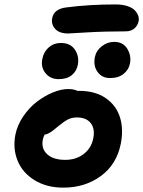

<svg xmlns="http://www.w3.org/2000/svg" viewBox="-20 -879 650 871"><path d="M289.1 -727.1Q249 -727.1 230.2 -748Q211.4 -769 216.8 -796.9Q225.1 -838.4 279.8 -845.2Q383.3 -858.9 504.9 -858.9Q536.1 -858.9 558.8 -851.1Q581.5 -843.3 592.3 -831.3Q603 -819.3 607.2 -806.9Q611.3 -794.4 608.9 -783.2Q604.5 -762.2 589.1 -749.5Q573.7 -736.8 550.8 -736.8Q453.1 -736.8 372.6 -731.9Q292 -727.1 289.1 -727.1ZM479 -524.9Q442.9 -524.9 422.9 -552.2Q402.8 -579.6 410.2 -619.1Q416 -648.9 441.4 -668.9Q466.8 -689 498 -689Q538.1 -689 557.1 -658.2Q576.2 -627.4 569.8 -591.8Q564.9 -564 541.5 -544.4Q518.1 -524.9 479 -524.9ZM246.1 -520Q208 -520 186.3 -547.1Q164.6 -574.2 171.9 -610.8Q177.7 -643.6 200.9 -663.8Q224.1 -684.1 255.9 -684.1Q299.8 -684.1 320.1 -653.3Q340.3 -622.6 333 -585Q327.6 -556.2 305.7 -538.1Q283.7 -520 246.1 -520ZM267.1 -27.8Q191.9 -27.8 137.2 -61.3Q82.5 -94.7 60.1 -149.4Q37.6 -204.1 49.8 -268.1Q58.6 -311.5 85.4 -351.1Q112.3 -390.6 147 -417.2Q181.6 -443.8 219.5 -459.5Q257.3 -475.1 289.1 -475.1Q314.9 -475.1 331.1 -466.8H339.8Q412.1 -466.8 460 -433.6Q507.8 -400.4 524.4 -346.4Q541 -292.5 527.8 -226.1Q508.8 -132.3 437 -80.1Q365.2 -27.8 267.1 -27.8ZM174.8 -248Q165.5 -206.1 193.4 -179.9Q221.2 -153.8 275.9 -153.8Q324.7 -153.8 359.1 -179.9Q393.6 -206.1 402.8 -250Q412.1 -293.5 392.1 -319.8Q372.1 -346.2 329.1 -346.2Q305.7 -346.2 287.8 -336.9Q270 -327.6 244.1 -306.2Q226.1 -291.5 219 -285.9Q211.9 -280.3 201.9 -274.9Q191.9 -269.5 182.1 -268.1Q178.2 -260.7 174.8 -248Z"/></svg>

Font: Shantell Sans Irregular
Style: Italic
Weight: 600
Italic angle: -11.31°
Designer: Stephen Nixon, Anya Danilova, Shantell Martin
Foundry: Arrow Type
Version: Version 1.006;[9816181b4]